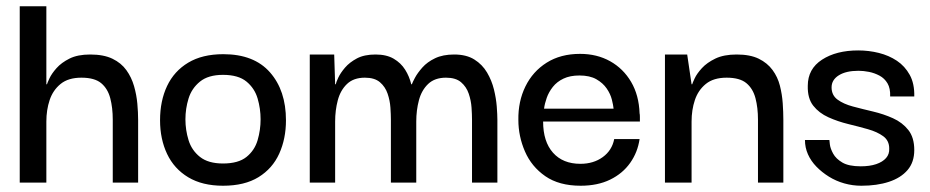

<svg xmlns="http://www.w3.org/2000/svg" viewBox="-20 -583 2970 613"><path d="M43 0V-563H128V-314H130Q131 -318 138 -333Q145 -348 160.5 -365.5Q176 -383 202 -396Q228 -409 268 -409Q311 -409 339 -395.5Q367 -382 383.5 -359Q400 -336 408 -308Q416 -280 418.5 -252Q421 -224 421 -200V0H340V-201Q340 -239 332 -269.5Q324 -300 303 -317.5Q282 -335 240 -335Q198 -335 173.5 -315Q149 -295 138.5 -263.5Q128 -232 128 -195V0Z M692 10Q626 10 581 -17Q536 -44 513.5 -91.5Q491 -139 491 -199Q491 -261 513.5 -308.5Q536 -356 581 -383Q626 -410 693 -410Q791 -410 842 -352Q893 -294 893 -199Q893 -140 871.5 -92.5Q850 -45 805.5 -17.5Q761 10 692 10ZM692 -61Q741 -61 767 -82Q793 -103 802.5 -135.5Q812 -168 812 -202Q812 -236 802.5 -268.5Q793 -301 767 -322.5Q741 -344 692 -344Q645 -344 618.5 -322.5Q592 -301 582 -268.5Q572 -236 572 -202Q572 -168 582 -135.5Q592 -103 618.5 -82Q645 -61 692 -61Z M969 0V-409H1047L1050 -314H1052Q1053 -320 1060 -335Q1067 -350 1081.5 -367Q1096 -384 1119.5 -396.5Q1143 -409 1179 -409Q1214 -409 1237 -395.5Q1260 -382 1273.5 -360.5Q1287 -339 1293 -314H1295Q1297 -320 1305 -335Q1313 -350 1328.5 -367.5Q1344 -385 1369 -397Q1394 -409 1430 -409Q1469 -409 1494.5 -393Q1520 -377 1535 -351.5Q1550 -326 1557 -297.5Q1564 -269 1566 -243Q1568 -217 1568 -200V0H1487V-201Q1487 -217 1485.5 -239.5Q1484 -262 1476.5 -284Q1469 -306 1452 -320.5Q1435 -335 1404 -335Q1368 -335 1347 -315Q1326 -295 1317.5 -263Q1309 -231 1309 -195V0H1228V-201Q1228 -217 1226.5 -239.5Q1225 -262 1217.5 -284Q1210 -306 1193 -320.5Q1176 -335 1145 -335Q1109 -335 1088 -315Q1067 -295 1058.5 -263Q1050 -231 1050 -195V0Z M1834 10Q1765 10 1721 -20.5Q1677 -51 1656 -99.5Q1635 -148 1635 -200Q1634 -259 1657.5 -307Q1681 -355 1725.5 -383Q1770 -411 1832 -411Q1886 -411 1928 -387.5Q1970 -364 1995 -321.5Q2020 -279 2022 -221Q2023 -218 2023 -209.5Q2023 -201 2023 -195H1714Q1714 -131 1745.5 -95.5Q1777 -60 1833 -60Q1875 -60 1904.5 -81.5Q1934 -103 1941 -139H2022Q2016 -97 1992 -63Q1968 -29 1928 -9.5Q1888 10 1834 10ZM1717 -236H1939Q1938 -247 1933.5 -265Q1929 -283 1917 -300.5Q1905 -318 1884 -330Q1863 -342 1830 -342Q1800 -342 1779 -332Q1758 -322 1745 -305.5Q1732 -289 1725.5 -270.5Q1719 -252 1717 -236Z M2103 0V-409H2174L2188 -314H2190Q2191 -318 2198 -333Q2205 -348 2221 -365.5Q2237 -383 2264 -396Q2291 -409 2332 -409Q2375 -409 2402.5 -395.5Q2430 -382 2446.5 -359.5Q2463 -337 2470 -309.5Q2477 -282 2479 -253.5Q2481 -225 2481 -200V0H2400V-201Q2400 -239 2392 -269.5Q2384 -300 2363 -317.5Q2342 -335 2300 -335Q2258 -335 2233.5 -315Q2209 -295 2198.5 -263.5Q2188 -232 2188 -195V0Z M2730 10Q2702 10 2675.5 2.5Q2649 -5 2626.5 -19Q2604 -33 2586.5 -51Q2569 -69 2559.5 -90.5Q2550 -112 2550 -136H2628Q2628 -135 2629.5 -122Q2631 -109 2640 -92.5Q2649 -76 2669.5 -64Q2690 -52 2728 -52Q2757 -52 2777.5 -59Q2798 -66 2809 -78.5Q2820 -91 2819 -109Q2819 -134 2800 -148Q2781 -162 2751 -170.5Q2721 -179 2688 -187Q2655 -195 2625 -208.5Q2595 -222 2576.5 -245.5Q2558 -269 2559 -309Q2559 -363 2604.5 -392.5Q2650 -422 2720 -422Q2754 -422 2786 -414Q2818 -406 2843.5 -389Q2869 -372 2884.5 -344Q2900 -316 2899 -275H2822Q2823 -301 2813.5 -317Q2804 -333 2788 -341.5Q2772 -350 2754.5 -353.5Q2737 -357 2721 -357Q2681 -357 2658 -342.5Q2635 -328 2635 -304Q2635 -279 2654 -265Q2673 -251 2703 -243Q2733 -235 2767 -227Q2801 -219 2831 -205.5Q2861 -192 2880 -168Q2899 -144 2899 -104Q2899 -65 2877.5 -40Q2856 -15 2818 -2.5Q2780 10 2730 10Z"/></svg>

Font: Darker Grotesque SemiBold
Style: Regular
Weight: 600
Designer: Gabriel Lam
Foundry: TypeRant
Version: Version 1.000;gftools[0.9.28]